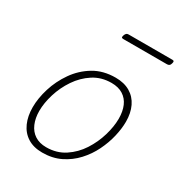

<svg xmlns="http://www.w3.org/2000/svg" viewBox="-180 -874 950 1016"><g transform="rotate(30 294.5 -366.0)"><path d="M226 19Q173 19 136.5 -4Q100 -27 81.5 -68.5Q63 -110 63 -164Q63 -219 82 -280.5Q101 -342 139 -396.5Q177 -451 233.5 -485Q290 -519 366 -519Q418 -519 454.5 -497.5Q491 -476 510 -436.5Q529 -397 529 -344Q529 -302 517.5 -253Q506 -204 482.5 -156Q459 -108 422.5 -68.5Q386 -29 337 -5Q288 19 226 19ZM230 -16Q294 -16 342.5 -48Q391 -80 423 -129.5Q455 -179 471.5 -235Q488 -291 488 -339Q488 -383 474 -415.5Q460 -448 431.5 -466Q403 -484 361 -484Q299 -484 251 -453Q203 -422 170 -373Q137 -324 120 -268.5Q103 -213 103 -165Q103 -121 117.5 -87Q132 -53 160.5 -34.5Q189 -16 230 -16ZM298 -716Q289 -716 287.5 -720Q286 -724 289 -733Q292 -742 297 -746.5Q302 -751 310 -751H578Q586 -751 587.5 -746.5Q589 -742 586 -733Q584 -724 578.5 -720Q573 -716 565 -716Z"/></g></svg>

Font: Playwrite US Trad Thin
Style: Regular
Weight: 250
Designer: Veronika Burian, José Scaglione
Foundry: TypeTogether
Version: Version 1.003